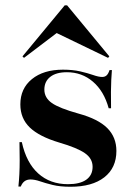

<svg xmlns="http://www.w3.org/2000/svg" viewBox="-20 -691 500 722"><path d="M245.2 11.3Q205.6 11.3 177.8 4.4Q150 -2.4 130.2 -9.3Q110.5 -16.1 94.4 -16.1Q68.5 -16.1 58.1 10.5H49.2Q51.6 -12.9 52.8 -36.3Q54 -59.7 54 -88.7Q54 -117.7 53.2 -156.5H62.1Q79 -79 123.8 -38.7Q168.5 1.6 235.5 1.6Q280.6 1.6 304.4 -15.3Q328.2 -32.3 328.2 -63.7Q328.2 -95.2 298.8 -115.3Q269.4 -135.5 203.2 -154.8Q127.4 -177.4 91.9 -211.7Q56.5 -246 56.5 -298.4Q56.5 -358.1 100 -393.5Q143.5 -429 216.9 -429Q253.2 -429 281.5 -422.6Q309.7 -416.1 330.2 -408.9Q350.8 -401.6 364.5 -401.6Q374.2 -401.6 380.6 -407.3Q387.1 -412.9 391.9 -427.4H400.8Q399.2 -409.7 398.4 -390.3Q397.6 -371 397.2 -345.6Q396.8 -320.2 397.6 -283.9H388.7Q371 -348.4 329.4 -383.9Q287.9 -419.4 231.5 -419.4Q191.1 -419.4 169 -402Q146.8 -384.7 146.8 -354Q146.8 -323.4 175 -303.6Q203.2 -283.9 275.8 -263.7Q349.2 -243.5 383.5 -209.3Q417.7 -175 417.7 -123.4Q417.7 -59.7 372.2 -24.2Q326.6 11.3 245.2 11.3ZM70.2 -473.4 64.5 -479 223.4 -671H232.3L391.1 -479L386.3 -473.4L169.4 -578.2L213.7 -582.3Z"/></svg>

Font: Playfair 144pt SemiExpanded ExtraBold
Style: Regular
Weight: 800
Width: 6
Designer: Claus Eggers Sørensen
Foundry: Claus Eggers Sørensen
Version: Version 2.203